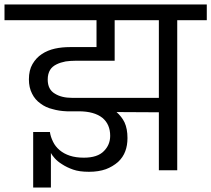

<svg xmlns="http://www.w3.org/2000/svg" viewBox="-47 -760 943 857"><path d="M464.8 -669.9V-488.8H288.1Q267.6 -488.8 246.1 -485.8Q223.1 -481.4 206.1 -473.1Q186 -463.4 176.8 -448.2Q166 -430.7 166 -404.8Q166 -360.4 198.2 -341.8Q228 -323.2 274.9 -323.2H662.1V-669.9ZM-26.9 -669.9V-740.2H876V-669.9H744.1V0H662.1V-258.8L473.1 -259.8Q496.1 -239.7 508.8 -213.9Q522 -185.5 522 -144Q522 -110.8 512.2 -85Q502.4 -58.1 480 -37.1Q455.6 -16.1 425.8 -4.9Q393.1 6.8 350.1 6.8Q307.1 6.8 279.8 -2.9Q251.5 -12.7 230 -26.9Q210 -39.1 196.8 -54.2Q185.1 -67.4 180.2 -77.1V77.1H101.1V-170.9H175.8Q178.2 -150.9 189.9 -127Q199.7 -106.4 219.2 -89.8Q238.3 -73.7 265.1 -64.9Q292 -56.2 327.1 -56.2Q388.7 -56.2 417 -85.9Q444.8 -113.8 444.8 -153.8Q444.8 -205.1 410.2 -233.9Q373.5 -263.2 304.2 -263.2H251Q215.8 -264.6 188 -272.9Q157.7 -279.8 133.8 -297.9Q109.4 -314.9 96.2 -341.8Q82 -369.1 82 -405.8Q82 -446.8 98.1 -474.1Q114.7 -502.4 140.1 -519Q165.5 -535.6 198.2 -543Q229 -549.8 265.1 -549.8H383.8V-669.9Z"/></svg>

Font: PoppinsZ
Style: Regular
Weight: 400
Designer: Ninad Kale (Devanagari), Jonny Pinhorn (Latin)
Foundry: Indian Type Foundry
Version: Version 3.002;FEAKit 1.0